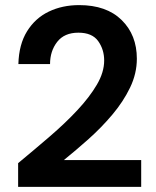

<svg xmlns="http://www.w3.org/2000/svg" viewBox="-20 -732 611 752"><path d="M51 0V-93Q115 -146 175.5 -198Q236 -250 283.5 -301Q331 -352 359.5 -400.5Q388 -449 388 -495Q388 -538 364.5 -571Q341 -604 287 -604Q232 -604 204 -568Q176 -532 176 -481H52Q54 -558 86 -609.5Q118 -661 171 -686.5Q224 -712 290 -712Q397 -712 456.5 -653.5Q516 -595 516 -502Q516 -444 489.5 -389Q463 -334 420 -283Q377 -232 327 -187.5Q277 -143 230 -105H533V0Z"/></svg>

Font: DeepMind Sans
Style: Bold
Weight: 700
Designer: Jonny Pinhorn / Modifications: Colophon Foundry
Foundry: Colophon Foundry
Version: Version 1.002; ttfautohint (v1.8.2)